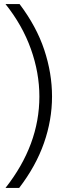

<svg xmlns="http://www.w3.org/2000/svg" viewBox="-20 -738 315 941"><path d="M74 183H7Q173 -28 173 -265Q173 -381 131.5 -497.5Q90 -614 7 -718H76Q159 -608 197 -493.5Q235 -379 235 -265Q235 -150 195.5 -37Q156 76 74 183Z"/></svg>

Font: Zilla Slab
Style: Regular
Weight: 400
Designer: Typotheque.com
Foundry: Typotheque type foundry
Version: Version 1.1; 2017; ttfautohint (v1.6)